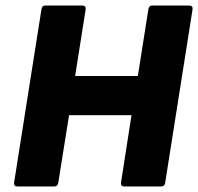

<svg xmlns="http://www.w3.org/2000/svg" viewBox="-20 -675 717 695"><path d="M44 0Q29 0 31 -14L130 -641Q132 -655 144 -655H277Q292 -655 290 -641L252 -400H479L517 -641Q519 -655 531 -655H664Q679 -655 677 -641L578 -14Q576 0 563 0H431Q416 0 418 -14L456 -258H230L191 -14Q189 0 177 0Z"/></svg>

Font: Sofia Sans Black
Style: Italic
Weight: 900
Italic angle: -9°
Version: Version 4.100-B